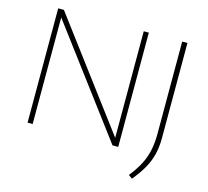

<svg xmlns="http://www.w3.org/2000/svg" viewBox="-124 -885 1302 1201"><g transform="rotate(15 526.5 -285.0)"><path d="M108 0V-740H145L662 -50V-740H695V0H658L141 -690V0ZM829 170 805 152Q841 107 864.5 63.5Q888 20 899.5 -29.8Q911 -79.5 911 -143V-740H945V-125Q945 -65.5 932.8 -16.8Q920.5 32 894.8 77Q869 122 829 170Z"/></g></svg>

Font: Encode Sans Expanded Expanded Thin
Style: Regular
Weight: 100
Width: 7
Designer: Multiple Designers
Foundry: Impallari Type
Version: Version 3.000; ttfautohint (v1.8.3) -l 8 -r 50 -G 200 -x 14 